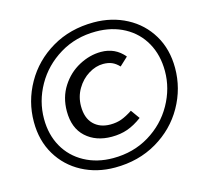

<svg xmlns="http://www.w3.org/2000/svg" viewBox="-105 -833 1009 960"><g transform="rotate(-15 399.5 -353.5)"><path d="M42 -314Q42 -420 94.5 -513Q147 -606 242 -662Q337 -718 459 -718Q553 -718 629.5 -677.5Q706 -637 750 -563.5Q794 -490 794 -393Q794 -287 741.5 -194Q689 -101 593.5 -45Q498 11 376 11Q282 11 206 -29.5Q130 -70 86 -143.5Q42 -217 42 -314ZM741 -391Q741 -474 705.5 -537.5Q670 -601 605.5 -636Q541 -671 458 -671Q353 -671 270 -620.5Q187 -570 141 -488.5Q95 -407 95 -316Q95 -234 130.5 -171Q166 -108 231 -72.5Q296 -37 379 -37Q484 -37 566.5 -87Q649 -137 695 -219Q741 -301 741 -391ZM215 -323Q215 -395 250.5 -450.5Q286 -506 342 -536Q398 -566 456 -566Q530 -566 576 -510L533 -470Q515 -489 496 -497Q477 -505 451 -505Q413 -505 375.5 -482Q338 -459 314 -418.5Q290 -378 290 -329Q290 -268 322.5 -235.5Q355 -203 409 -203Q441 -203 467 -212.5Q493 -222 525 -243L558 -197Q519 -168 482 -155Q445 -142 400 -142Q318 -142 266.5 -189Q215 -236 215 -323Z"/></g></svg>

Font: Nebula Sans Medium
Style: Regular
Weight: 500
Italic angle: -9°
Designer: Paul D. Hunt for Adobe (as Source Sans)
Foundry: Nebula Entertainment & Broadcasting LLC
Version: Version 1.010